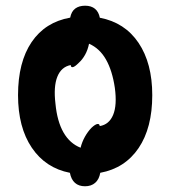

<svg xmlns="http://www.w3.org/2000/svg" viewBox="-20 -606 600 676"><path d="M279.3 49.8Q257.3 49.8 243.9 37.8Q230.5 25.9 226.1 2.4Q140.6 -14.2 92 -85.9Q43.5 -157.7 43.5 -271Q43.5 -387.2 91.3 -457.8Q139.2 -528.3 227.1 -543.9Q231.4 -565.9 244.9 -575.9Q258.3 -585.9 279.8 -585.9Q301.3 -585.9 314.5 -575Q327.6 -564 331.5 -543.5Q419.4 -526.9 467.8 -455.1Q516.1 -383.3 516.1 -271Q516.1 -155.8 468 -84.7Q419.9 -13.7 333 2.4Q329.1 25.4 315.2 37.6Q301.3 49.8 279.3 49.8ZM263.7 -85.9Q269 -106.9 279.1 -124.8Q289.1 -142.6 302.2 -156.2Q315.4 -168.5 323 -169.4Q330.6 -170.4 331.1 -162.1Q364.3 -167.5 378.4 -201.7Q392.6 -235.8 384.3 -296.9Q375.5 -356.9 353.3 -396.2Q331.1 -435.5 293.5 -452.1Q289.1 -430.2 279.5 -413.1Q270 -396 256.8 -384.3Q243.7 -371.1 236.6 -369.6Q229.5 -368.2 229 -377Q195.8 -370.6 181.9 -335.9Q168 -301.3 175.3 -240.7Q181.2 -178.7 203.6 -139.6Q226.1 -100.6 263.7 -85.9Z"/></svg>

Font: Open Sans
Style: Regular
Weight: 600
Width: 3
Foundry: Ascender Corporation
Version: Version 1.000